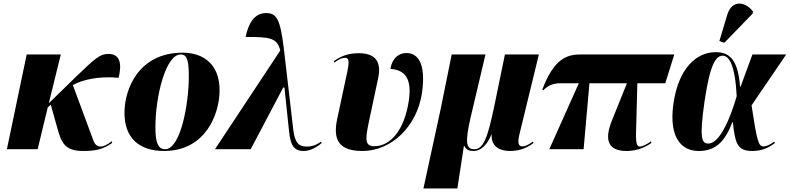

<svg xmlns="http://www.w3.org/2000/svg" viewBox="-20 -844 4467 1086"><path d="M19 0H193L250 -236L267 -252L302 -128C326 -39 344 10 450 10C509 10 558 5 615 -36L612 -45C585 -24 565 -15 550 -15C530 -15 517 -26 508 -50L392 -363C443 -391 532 -415 651 -404C670 -483 660 -539 593 -539C546 -539 518 -514 413 -413L256 -260L324 -536H131Z M908 10C1144 10 1222 -201 1222 -333C1222 -484 1127 -546 1013 -546C765 -546 684 -341 684 -206C684 -60 771 10 908 10ZM914 0C877 0 859 -31 859 -123C859 -302 918 -536 1002 -536C1038 -536 1048 -503 1048 -411C1048 -255 1001 0 914 0Z M1196 0H1398L1582 -349H1589L1587 -367L1615 -101C1624 -9 1651 10 1700 10C1734 10 1776 -13 1799 -35L1796 -43C1779 -31 1755 -15 1715 -15C1671 -15 1648 -35 1639 -109L1585 -573C1565 -737 1544 -770 1485 -770C1429 -770 1389 -729 1369 -635C1501 -635 1549 -632 1565 -558Z M2030 10C2193 10 2339 -128 2367 -319C2391 -490 2341 -544 2279 -544C2234 -544 2199 -514 2188 -455C2257 -448 2312 -417 2293 -279C2268 -104 2186 -17 2098 -17C2045 -17 2045 -52 2065 -148L2119 -402C2141 -505 2093 -543 2009 -543C1955 -543 1913 -530 1868 -498L1871 -490C1901 -512 1916 -517 1931 -517C1953 -517 1957 -502 1945 -441L1887 -170C1862 -52 1898 10 2030 10Z M2375 222H2567L2604 -19H2606C2616 1 2629 10 2658 10C2707 10 2741 -36 2760 -85H2761C2756 -8 2817 10 2864 10C2926 10 2966 -12 2998 -35L2994 -43C2965 -21 2946 -16 2934 -16C2917 -16 2905 -28 2917 -80L3028 -536H2836L2775 -240C2738 -64 2714 0 2663 0C2618 0 2608 -33 2642 -180L2726 -536H2535L2472 -225Z M3087 0H3281L3314 -373H3526L3443 -167C3393 -45 3424 10 3525 10C3562 10 3616 0 3665 -36L3662 -45C3646 -31 3613 -15 3600 -15C3574 -15 3576 -58 3579 -145L3585 -373H3743L3794 -536H3267C3194 -536 3116 -521 3047 -336L3053 -333C3079 -361 3110 -373 3149 -373H3254Z M4077 -602 4237 -767 4239 -779C4196 -836 4121 -847 4094 -762L4049 -612ZM3932 10C4031 10 4082 -47 4123 -154H4125C4138 -28 4153 10 4236 10C4294 10 4333 -12 4363 -35L4359 -43C4336 -26 4316 -16 4299 -16C4270 -16 4262 -43 4231 -248L4427 -536H4236L4169 -354H4166C4154 -508 4106 -549 4028 -549C3917 -549 3817 -455 3789 -257C3762 -65 3835 10 3932 10ZM3986 -32C3949 -32 3935 -62 3965 -270C3996 -481 4029 -529 4068 -529C4103 -529 4138 -478 4147 -300C4087 -98 4030 -32 3986 -32Z"/></svg>

Font: Noto Serif Display SemiCondensed Black
Style: Italic
Weight: 900
Width: 4
Italic angle: -12°
Designer: Monotype Design Team
Foundry: Monotype Imaging Inc.
Version: Version 2.009